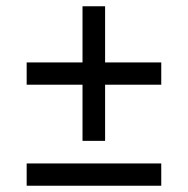

<svg xmlns="http://www.w3.org/2000/svg" viewBox="-20 -592 599 612"><path d="M243 -143V-322H65V-393H243V-572H315V-393H494V-322H315V-143ZM65 0V-71H494V0Z"/></svg>

Font: NotoSerif-Bold
Style: Regular
Weight: 700
Designer: Monotype Design Team
Foundry: Monotype Imaging Inc.
Version: Version 2.007; ttfautohint (v1.8) -l 8 -r 50 -G 200 -x 14 -D